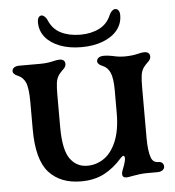

<svg xmlns="http://www.w3.org/2000/svg" viewBox="-50 -711 700 767"><g transform="rotate(-5 300.0 -327.0)"><path d="M70 -214V-322Q70 -379 60 -402Q50 -424 30 -432Q10 -440 10 -452Q10 -461 17.5 -466.5Q25 -472 40 -472H121Q151 -472 175 -478Q191 -482 200 -482Q223 -482 223 -462Q223 -456 219 -450Q215 -444 209 -439Q199 -429 194 -422Q185 -409 182.5 -391.5Q180 -374 180 -342V-214Q180 -122 206 -86Q232 -50 275 -50Q311 -50 341.5 -70.5Q372 -91 391 -136Q410 -181 410 -251V-342Q410 -389 400 -412Q390 -434 370 -442Q350 -450 350 -462Q350 -471 357.5 -476.5Q365 -482 380 -482Q394 -482 414 -478Q438 -472 461 -472Q491 -472 515 -478Q531 -482 540 -482Q563 -482 563 -462Q563 -456 559 -450Q555 -444 549 -439Q539 -429 534 -422Q525 -409 522.5 -391.5Q520 -374 520 -342V-140Q520 -87 530 -60Q534 -50 541 -45Q548 -40 560 -40Q569 -40 574.5 -34.5Q580 -29 580 -20Q580 -12 572.5 -6Q565 0 550 0H512Q494 0 479 2Q464 4 453 6Q433 10 427 10Q410 10 410 -5Q410 -14 421 -40Q427 -58 427 -66Q427 -77 421 -77Q418 -77 411 -70Q377 -31 337.5 -10.5Q298 10 245 10Q162 10 116 -41Q70 -92 70 -214ZM128 -638Q128 -650 132.5 -657Q137 -664 145 -664Q150 -664 156.5 -658.5Q163 -653 167 -644Q182 -607 215 -590.5Q248 -574 293 -574Q336 -574 369 -590.5Q402 -607 417 -644Q421 -653 427.5 -658.5Q434 -664 440 -664Q448 -664 453 -657Q458 -650 458 -638Q458 -604 437.5 -578.5Q417 -553 379.5 -538.5Q342 -524 293 -524Q244 -524 206.5 -538.5Q169 -553 148.5 -578.5Q128 -604 128 -638Z"/></g></svg>

Font: Raigarh
Style: Regular
Weight: 400
Designer: jaikishan Patel
Foundry: MagicType
Version: Version 1.000;FEAKit 1.0